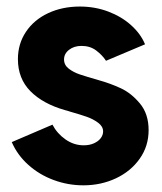

<svg xmlns="http://www.w3.org/2000/svg" viewBox="-20 -553 490 581"><path d="M15.6 -123 138.7 -175.8Q152.8 -148.9 178.2 -131.1Q203.6 -113.3 233.4 -113.3Q251 -113.3 264.4 -119.4Q277.8 -125.5 284.9 -135Q292 -144.5 292 -155.3Q292 -170.4 276.9 -181.6Q261.7 -192.9 242.2 -199.7Q222.7 -206.5 193.4 -214.8Q181.6 -218.8 176.8 -219.7Q109.9 -238.8 72 -277.1Q34.2 -315.4 34.2 -374Q34.2 -420.4 58.6 -456.8Q83 -493.2 125.7 -513.2Q168.5 -533.2 221.7 -533.2Q267.1 -533.2 307.4 -518.1Q347.7 -502.9 376.7 -476.8Q405.8 -450.7 418.9 -418.9L300.8 -369.1Q289.6 -386.2 271.2 -400.1Q252.9 -414.1 226.6 -414.1Q204.1 -414.1 189 -402.3Q173.8 -390.6 173.8 -373Q173.8 -356.4 187.7 -345.5Q201.7 -334.5 221.2 -327.9Q240.7 -321.3 278.3 -310.5Q313.5 -300.8 345.2 -286.1Q377 -271.5 403.3 -240Q429.7 -208.5 429.7 -159.2Q429.7 -110.8 402.8 -72.8Q376 -34.7 330.8 -13.4Q285.6 7.8 232.4 7.8Q186 7.8 142.8 -8.1Q99.6 -23.9 66.2 -53.7Q32.7 -83.5 15.6 -123Z"/></svg>

Font: Reddit Sans Chocolate ExtraBold
Style: Regular
Weight: 800
Designer: Stephen Hutchings
Foundry: Reddit
Version: Version 1.011